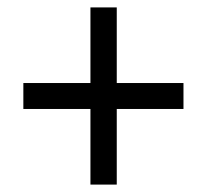

<svg xmlns="http://www.w3.org/2000/svg" viewBox="-20 -612 560 518"><path d="M295 -388V-592H224V-388H43V-318H224V-114H295V-318H475V-388Z"/></svg>

Font: Noto Sans Georgian SemiCondensed
Style: Regular
Weight: 400
Width: 4
Designer: Monotype Design Team, Akaki Razmadze
Foundry: Google LLC
Version: Version 2.005